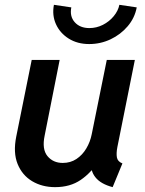

<svg xmlns="http://www.w3.org/2000/svg" viewBox="-20 -770 602 798"><path d="M209 7.8Q155.3 7.8 113.8 -16.8Q72.3 -41.5 53.2 -88.4Q34.2 -135.3 47.4 -201.7L111.8 -521H228L165.5 -206.1Q153.8 -149.9 177.2 -121.3Q200.7 -92.8 240.7 -92.8Q272.9 -92.8 297.6 -109.1Q322.3 -125.5 338.6 -152.8Q355 -180.2 361.3 -212.4L423.8 -521H540.5L467.8 -158.7Q462.9 -133.3 465.8 -116Q468.8 -98.6 488.8 -90.8L448.2 7.8Q398.4 -5.4 376.5 -33.2Q354.5 -61 360.8 -95.2L396 -61.5H329.1L386.7 -98.1Q359.4 -52.2 315.4 -22.2Q271.5 7.8 209 7.8ZM350.6 -586.9Q301.8 -586.9 265.6 -609.6Q229.5 -632.3 212.6 -669.4Q195.8 -706.5 204.1 -750L276.4 -739.3Q269 -701.7 290.8 -677.5Q312.5 -653.3 351.6 -653.3Q380.9 -653.3 407.5 -666.7Q434.1 -680.2 452.6 -702.6Q471.2 -725.1 476.1 -750L548.3 -739.3Q540 -695.3 510.7 -660.9Q481.4 -626.5 439.7 -606.7Q397.9 -586.9 350.6 -586.9Z"/></svg>

Font: Reddit Sans SemiBold
Style: Italic
Weight: 600
Italic angle: -11.25°
Designer: Stephen Hutchings
Version: Version 1.013